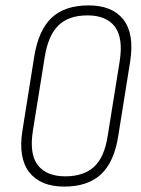

<svg xmlns="http://www.w3.org/2000/svg" viewBox="-20 -683 521 711"><path d="M218 8Q130 8 88.5 -45Q47 -98 63 -199L107 -475Q123 -572 171.5 -617.5Q220 -663 308 -663Q396 -663 437 -610.5Q478 -558 462 -455L418 -180Q403 -83 354 -37.5Q305 8 218 8ZM222 -30Q290 -30 328.5 -65.5Q367 -101 379 -181L423 -455Q437 -542 405.5 -584Q374 -626 304 -626Q235 -626 197 -589.5Q159 -553 146 -474L102 -200Q88 -113 120 -71.5Q152 -30 222 -30Z"/></svg>

Font: Sofia Sans Condensed ExtraLight
Style: Italic
Weight: 250
Italic angle: -9°
Version: Version 4.100